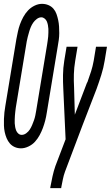

<svg xmlns="http://www.w3.org/2000/svg" viewBox="-40 -763 576 998"><path d="M69 8Q52 8 37 1.5Q22 -5 11.5 -17Q1 -29 -5.5 -44.5Q-12 -60 -15.5 -76.5Q-19 -93 -19.5 -110Q-20 -127 -19.5 -144.5Q-19 -162 -17 -179.5Q-15 -197 -12 -214L45 -559Q49 -579 53 -598.5Q57 -618 64 -637Q71 -656 81 -674.5Q91 -693 105.5 -708.5Q120 -724 139.5 -733.5Q159 -743 178 -743Q196 -743 211.5 -736.5Q227 -730 237.5 -718Q248 -706 253.5 -690.5Q259 -675 262.5 -658.5Q266 -642 267 -625Q268 -608 268 -590.5Q268 -573 265.5 -555.5Q263 -538 260 -521L203 -176Q200 -156 195 -136.5Q190 -117 183 -98Q176 -79 166 -60.5Q156 -42 142 -26.5Q128 -11 108 -1.5Q88 8 69 8ZM73 -62Q85 -62 96.5 -70.5Q108 -79 115 -90Q122 -101 127 -113Q132 -125 136.5 -137.5Q141 -150 143.5 -162.5Q146 -175 148 -187L205 -532Q206 -542 208 -552.5Q210 -563 210.5 -573Q211 -583 211.5 -593Q212 -603 211.5 -613Q211 -623 209 -633Q207 -643 203.5 -651.5Q200 -660 192 -666.5Q184 -673 175 -673Q163 -673 151.5 -664.5Q140 -656 132.5 -645Q125 -634 120 -622Q115 -610 111.5 -597.5Q108 -585 104.5 -572.5Q101 -560 99 -548L42 -203Q41 -193 39.5 -182.5Q38 -172 37.5 -162Q37 -152 36.5 -142Q36 -132 36.5 -122Q37 -112 39 -102Q41 -92 44.5 -83.5Q48 -75 55.5 -68.5Q63 -62 73 -62ZM221 215 222 208Q227 181 233 153.5Q239 126 248 100L301 -39L289 -301Q287 -337 287.5 -373.5Q288 -410 294 -447L306 -520H363L351 -447Q345 -412 344 -377.5Q343 -343 345 -309L349 -167L411 -330Q412 -332 412.5 -333.5Q413 -335 415 -337V-338Q425 -365 433.5 -392Q442 -419 447 -447L459 -520H516L504 -447Q498 -410 486.5 -373.5Q475 -337 462 -301L389 -112L298 129Q291 148 287 168Q283 188 279 208L278 215Z"/></svg>

Font: Iosevka Term Curly Oblique
Style: Regular
Weight: 400
Italic angle: -9°
Designer: Belleve Invis
Foundry: Belleve Invis
Version: Version 32.3.0